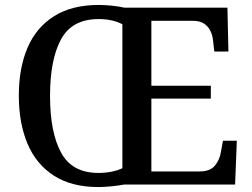

<svg xmlns="http://www.w3.org/2000/svg" viewBox="-20 -745 1016 775"><path d="M377 10Q269 10 197.5 -36Q126 -82 91 -165Q56 -248 56 -359Q56 -470 91 -552Q126 -634 198 -679.5Q270 -725 378 -725Q403 -725 432.5 -722Q462 -719 482 -714H898L902 -537H845L840 -581Q838 -603 829 -621Q820 -639 803 -650Q786 -661 759 -661H591V-399H831V-347H591V-53H786Q828 -53 847.5 -76.5Q867 -100 872 -133L880 -177H936L929 0H481Q460 4 430.5 7Q401 10 377 10ZM377 -47Q406 -47 430.5 -52Q455 -57 474 -66V-647Q456 -657 431.5 -662.5Q407 -668 378 -668Q271 -668 226.5 -586.5Q182 -505 182 -358Q182 -211 226.5 -129Q271 -47 377 -47Z"/></svg>

Font: Noto Serif Kannada Medium
Style: Regular
Weight: 500
Version: Version 2.003